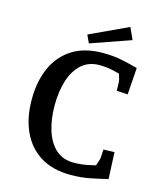

<svg xmlns="http://www.w3.org/2000/svg" viewBox="-132 -1005 954 1118"><g transform="rotate(15 345.0 -446.0)"><path d="M399.7 15Q290 15 216.2 -31.5Q142.4 -78 105.1 -160.5Q67.9 -243 67.9 -352Q67.9 -461 105.1 -544Q142.4 -627 216.2 -673.5Q290 -720 399.7 -720Q462.4 -720 512.3 -709.6Q562.3 -699.3 611.2 -686L599.9 -524.1L533 -528.1L531.7 -581.1Q531.7 -591.1 523.1 -616Q514.5 -641 508.3 -660.3L553.4 -617.7Q514.8 -630.1 475.5 -638.3Q436.3 -646.5 399.7 -646.5Q332.8 -646.5 289.7 -607.3Q246.6 -568 226.1 -501.6Q205.6 -435.3 205.6 -353Q205.6 -271.1 226.1 -204.2Q246.6 -137.4 289.2 -97.9Q331.8 -58.5 398.7 -58.5Q436.6 -58.5 478 -66Q519.3 -73.5 563 -87.2L515.3 -43Q521.3 -57.4 527.9 -75.1Q534.5 -92.9 539.2 -108.2Q544 -123.5 544 -130.5L546.6 -177.5L612.9 -179.5L620.2 -19Q571.9 -7 516.6 4Q461.4 15 399.7 15ZM304.7 -752.4 282.6 -800 513.5 -907.4 545.7 -836.5Z"/></g></svg>

Font: Andada Pro
Style: Regular
Weight: 400
Designer: Carolina Giovagnoli
Foundry: Huerta Tipografica
Version: Version 3.003